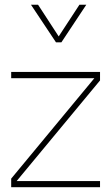

<svg xmlns="http://www.w3.org/2000/svg" viewBox="-20 -785 465 805"><path d="M375.5 -457 26.9 -36.1V0H399.4V-25.9H49.8L399.4 -447.8V-483.4H26.9V-457ZM214.8 -607.4H237.3L341.8 -765.1H313L226.1 -632.3L139.6 -765.1H109.9Z"/></svg>

Font: Estedad Thin
Style: Regular
Weight: 100
Designer: Amin Abedi
Version: Version 7.3